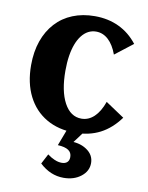

<svg xmlns="http://www.w3.org/2000/svg" viewBox="-82 -569 650 842"><g transform="rotate(10 243.0 -148.0)"><path d="M274.1 10Q200.6 10 146.6 -21.5Q92.5 -53 63.1 -111.2Q33.7 -169.4 33.7 -248.9Q33.7 -308.6 50.5 -356.6Q67.3 -404.5 98.7 -438.7Q130.1 -473 174.2 -490.8Q218.3 -508.7 272.7 -508.7Q331.9 -508.7 379.9 -486Q427.9 -463.3 462.7 -418.7L383.3 -357.1Q368.1 -398.9 344 -421Q320 -443 289.9 -443Q271 -443 254.8 -434.6Q238.7 -426.1 225.8 -409.6Q212.9 -393 204.1 -369.7Q195.3 -346.4 190.7 -316.8Q186.1 -287.2 186.1 -251.1Q186.1 -160.6 214.4 -108.1Q242.7 -55.7 291.4 -55.7Q322.9 -55.7 347.7 -79.2Q372.4 -102.6 388.3 -147.4L471.8 -91.6Q434.3 -40.1 385.7 -15.1Q337 10 274.1 10ZM259 213.4Q200.3 213.4 152.4 168.5L175.8 123.9Q192.1 136.3 208.6 143.2Q225.1 150 240.1 150Q255.8 150 264.4 141.9Q273 133.8 273 118.7Q273 98.9 257.7 88.6Q242.5 78.3 210.2 76.6L239.3 0H313.5L254.2 79.4L248.8 51.1Q299.5 47.4 333.4 69.7Q367.4 92 367.4 129.2Q367.4 165.1 336.4 189.2Q305.5 213.4 259 213.4Z"/></g></svg>

Font: Sutasoma
Style: Regular
Weight: 400
Designer: Izhar Fathurrohim, Akbar Rohmanto, Arusyal Khofiqoini
Foundry: Kiwari Kolektiv
Version: Version 1.102